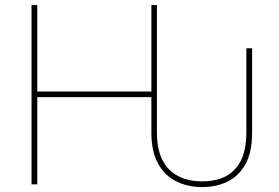

<svg xmlns="http://www.w3.org/2000/svg" viewBox="-20 -748 1134 779"><path d="M800.8 11.2Q740.2 10.7 693.6 -12.9Q647 -36.6 620.6 -85.7Q594.2 -134.8 594.2 -210V-354H131.3V0H107.9V-727.5H131.3V-376.5H594.2V-727.5H616.7V-210Q616.7 -144 638.4 -100.1Q660.2 -56.2 701.7 -34.2Q743.2 -12.2 800.8 -12.2Q858.9 -12.2 898.7 -34.2Q938.5 -56.2 959 -100.1Q979.5 -144 979.5 -210V-552.2H1002.9V-210Q1002.9 -131.8 976.6 -83.3Q950.2 -34.7 904.8 -12Q859.4 10.7 800.8 11.2Z"/></svg>

Font: Inter 17pt Thin
Style: Regular
Weight: 250
Version: Version 4.001;git-66647c0bb